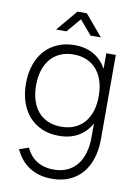

<svg xmlns="http://www.w3.org/2000/svg" viewBox="-106 -823 821 1147"><g transform="rotate(10 304.5 -250.0)"><path d="M161.5 -627.5 268.5 -755H325.5L433 -627.5H370.5L297 -713.5L224 -627.5ZM286.5 -555Q355.5 -555 404.2 -526.5Q453 -498 481.5 -445.5V-540H539V-29.5Q539 33.5 523 85.8Q507 138 475.8 175.5Q444.5 213 398 234Q351.5 255 290.5 255Q213 255 156.2 219.8Q99.5 184.5 67.5 115L124.5 95.5Q147.5 146.5 190.2 172.8Q233 199 290.5 199Q337.5 199 373.2 182.8Q409 166.5 433 136.5Q457 106.5 469.2 64.2Q481.5 22 481.5 -30V-114Q453 -61.5 404 -33.2Q355 -5 286.5 -5Q230.5 -5 185 -24.2Q139.5 -43.5 107.2 -79.2Q75 -115 57.5 -165.8Q40 -216.5 40 -279Q40 -343 57.8 -394Q75.5 -445 108 -480.8Q140.5 -516.5 186 -535.8Q231.5 -555 286.5 -555ZM291.5 -61Q336.5 -61 371.8 -76.2Q407 -91.5 431.5 -120Q456 -148.5 468.8 -188.8Q481.5 -229 481.5 -279Q481.5 -331 468.2 -371.8Q455 -412.5 430.2 -440.8Q405.5 -469 370.2 -484Q335 -499 291.5 -499Q247 -499 211.8 -483.8Q176.5 -468.5 152 -440Q127.5 -411.5 114.5 -370.8Q101.5 -330 101.5 -279Q101.5 -227.5 114.8 -187Q128 -146.5 152.5 -118.5Q177 -90.5 212.2 -75.8Q247.5 -61 291.5 -61Z"/></g></svg>

Font: Vela Sans Light
Style: Regular
Weight: 300
Designer: Principal design: Mikhail Sharanda - project Manrope.
Design modification: Ravid Balaliev
Foundry: Mikhail Sharanda
Version: Version 1.001